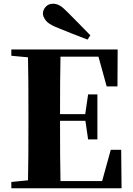

<svg xmlns="http://www.w3.org/2000/svg" viewBox="-20 -1013 714 1033"><path d="M466 -823 451 -800Q408 -816 364.5 -833.5Q321 -851 279 -868Q239 -885 225 -904.5Q211 -924 211 -940Q211 -960 226 -976.5Q241 -993 266 -993Q284 -993 301.5 -983Q319 -973 344 -947Q373 -918 404 -886.5Q435 -855 466 -823ZM41 0V-34L202 -50H218V0ZM130 0Q132 -86 132.5 -174Q133 -262 133 -351V-395Q133 -484 132.5 -571.5Q132 -659 130 -747H306Q304 -661 303.5 -572Q303 -483 303 -391V-360Q303 -266 303.5 -177Q304 -88 306 0ZM218 0V-39H605L519 -1L576 -207H632L634 0ZM218 -363V-399H467V-363ZM454 -263 438 -374V-395L454 -505H504V-263ZM41 -713V-747H218V-698H202ZM554 -548 499 -747 583 -708H218V-747H613L612 -548Z"/></svg>

Font: Noto Serif JP ExtraLight Black
Style: Regular
Weight: 900
Version: Version 2.003-H1;hotconv 1.1.1;makeotfexe 2.6.0